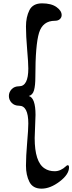

<svg xmlns="http://www.w3.org/2000/svg" viewBox="-20 -897 432 1146"><path d="M192 -211 187 -73Q187 70 246 108Q271 125 306.5 125Q342 125 374 95Q380 89 384 89Q392 89 392 102Q392 144 336 186.5Q280 229 228 229Q176 229 155.5 188.5Q135 148 135 92Q135 36 142 -45Q149 -126 149 -160Q149 -266 94 -266Q66 -266 49.5 -283.5Q33 -301 33 -324Q33 -347 49.5 -364.5Q66 -382 94 -382Q149 -382 149 -488Q149 -521 142 -602Q135 -683 135 -739Q135 -795 155.5 -836Q176 -877 231 -877Q286 -877 317 -855Q348 -833 348 -807Q348 -793 337.5 -783Q327 -773 308 -773Q235 -773 213 -701Q191 -629 191 -437Q191 -386 183 -358Q175 -330 152 -324Q192 -313 192 -211Z"/></svg>

Font: Dr Sugiyama
Style: Regular
Weight: 400
Designer: Alejandro Paul
Foundry: Alejandro Paul
Version: Version 1.000